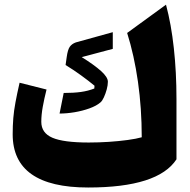

<svg xmlns="http://www.w3.org/2000/svg" viewBox="-20 -812 832 842"><path d="M753.9 -113.3Q673.3 10.3 366.7 10.3Q35.6 10.3 35.6 -223.1Q35.6 -260.7 38.3 -293.7Q41 -326.7 47.9 -363.5Q54.7 -400.4 65.9 -449.2L184.1 -419.4Q173.8 -378.9 167.5 -343.5Q161.1 -308.1 161.1 -277.8Q161.1 -229 209.7 -208Q258.3 -187 369.1 -187Q413.1 -187 457.3 -189.9Q501.5 -192.9 539.3 -198Q577.1 -203.1 601.6 -210Q601.6 -336.9 585 -453.4Q568.4 -569.8 537.6 -667.5L708 -791.5Q731 -705.6 742.4 -600.3Q753.9 -495.1 753.9 -377.4ZM474.6 -670.9V-597.7L338.4 -561.5Q392.6 -527.8 422.9 -500.7Q453.1 -473.6 453.1 -453.6Q453.1 -438.5 448 -419.7Q442.9 -400.9 435.5 -385Q428.2 -369.1 420.4 -362.8Q402.8 -347.7 372.3 -336.7Q341.8 -325.7 306.9 -319.8Q272 -314 241.2 -314L259.3 -404.3Q303.2 -404.3 334.7 -408.7Q366.2 -413.1 393.6 -423.8L394.5 -436Q370.1 -456.5 335.7 -481.4Q301.3 -506.3 267.6 -526.9L272.5 -561.5Q276.9 -593.8 285.9 -606.7Q294.9 -619.6 312.5 -626Z"/></svg>

Font: Pinar DS4 ExtraBold
Style: Regular
Weight: 800
Designer: Amin Abedi
Version: Version 3.000